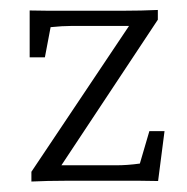

<svg xmlns="http://www.w3.org/2000/svg" viewBox="-20 -354 367 376"><path d="M88.9 -13.2 87.4 -30.3H207.5Q229.5 -30.3 253.9 -33.7L272.5 -97.2H302.2L289.6 0.5Q271 0 255.4 0Q239.7 0 224.1 0H106.4Q73.2 0 41.5 1.5V-17.6L244.1 -320.3L241.7 -303.2H119.6Q102.1 -303.2 79.1 -300.8L67.9 -241.7H38.1V-333.5Q57.1 -333 72.3 -333Q87.4 -333 102.5 -333H223.1Q256.3 -333 289.1 -334.5V-315.4Z"/></svg>

Font: Lateef ExtraLight
Style: Regular
Weight: 200
Designer: SIL International
Foundry: SIL International
Version: Version 4.200